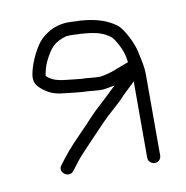

<svg xmlns="http://www.w3.org/2000/svg" viewBox="-59 -528 551 569"><g transform="rotate(-10 216.0 -243.5)"><path d="M247 -296C232.3 -296 219 -297.8 204 -299C196 -299 186.7 -299.7 176 -301C138.9 -305.6 110.4 -304.6 89 -326C89 -328.7 89.3 -331.3 90 -334C94.6 -354.9 95.9 -358.9 108 -382C123.3 -409.8 137 -422 167 -431C183.1 -433.9 199.1 -431 216 -431C244.7 -428.8 267.9 -425.5 288 -414C303.4 -405.2 305.9 -401.9 318 -381C328.8 -360.4 333.4 -347.2 336 -324C306.5 -314.2 282.2 -300.4 247 -296ZM382 -35V-277C382 -306.5 376.2 -322.8 371 -350C365.5 -376.6 341.9 -422.3 326 -435C298.4 -456.4 263.7 -466.7 218 -470C208.7 -470 199.7 -470.3 191 -471C150.6 -473.5 121.2 -457.6 100 -438C80 -419.6 58 -373.2 52 -343C45.5 -315 54.2 -303.1 75 -287C95.5 -272.2 111.1 -268.2 140 -265.5C158.9 -263.7 182.9 -260 202 -260C217.7 -258.7 231.3 -257 248 -257C260.7 -258.1 273.2 -261.3 285 -263C268.4 -248.2 253.7 -232.6 237 -218C203.6 -188.3 195.6 -175.6 158 -138C122.3 -101.3 112.1 -88.8 89 -58C73.1 -38.9 104.1 -14.9 120 -34C128 -44.7 132.3 -50.4 143 -64C156 -80.5 218.8 -144.8 233 -160C251.7 -180.1 276.4 -199.4 296 -219C308.5 -233.3 328.3 -250.3 343 -265V-35C343 -24.4 352.4 -16 363 -16C373.6 -16 382 -24.4 382 -35Z"/></g></svg>

Font: Just Breathe
Style: Regular
Weight: 400
Foundry: Cannot Into Space Fonts
Version: Version 0.72